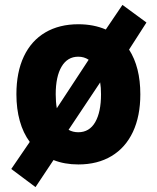

<svg xmlns="http://www.w3.org/2000/svg" viewBox="-20 -659 640 784"><path d="M578 -567 507 -456.5Q553 -385 553 -274Q553 -185 522.8 -120.5Q492.5 -56 435.5 -21.8Q378.5 12.5 300 12.5Q243.5 12.5 198.5 -5.5L125 105L26 31L101.5 -79.5Q74.5 -116 60.8 -165.2Q47 -214.5 47 -274Q47 -364.5 77.5 -428.8Q108 -493 165 -526.5Q222 -560 300 -560Q362 -560 412 -538.5L480 -639ZM392.5 -274Q392.5 -302 389 -322.5L260 -129Q277.5 -119 299.5 -119Q345 -119 368.8 -160.2Q392.5 -201.5 392.5 -274ZM212 -217 342 -415Q323.5 -427.5 299.5 -427.5Q255.5 -427.5 231.5 -387Q207.5 -346.5 207.5 -274Q207.5 -242.5 212 -217Z"/></svg>

Font: JuliaMono Black
Style: Regular
Weight: 900
Monospace: yes
Designer: cormullion
Foundry: corm
Version: Version 0.054; ttfautohint (v1.8.4)